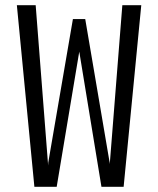

<svg xmlns="http://www.w3.org/2000/svg" viewBox="-20 -720 610 740"><path d="M112.5 0 45 -700H117.5L165.5 -82.5V-81.5L166 -93.5L261 -646.5H308.5L402.5 -94L403 -87.5L451.5 -700H524.5L456.5 0H371L285.5 -521L198.5 0Z"/></svg>

Font: League Mono Narrow Light
Style: Regular
Weight: 300
Width: 3
Designer: Tyler Finck
Foundry: The League of Moveable Type / Tyler Finck
Version: Version 2.210